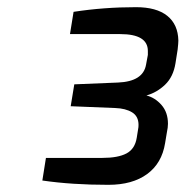

<svg xmlns="http://www.w3.org/2000/svg" viewBox="-20 -866 517 535"><path d="M98 -363 108 -426H265Q309 -426 332.5 -438.5Q356 -451 361 -482L365 -507Q366 -511 366 -518Q366 -542 348 -553Q330 -564 301 -565L177 -570L187 -631L309 -636Q379 -639 387 -686L392 -713V-724Q392 -771 315 -771H175L185 -833Q269 -846 359 -846Q416 -846 446 -822Q476 -798 477 -753Q477 -746 475 -728L469 -690Q463 -652 440 -630Q417 -608 388 -600Q412 -594 430 -573.5Q448 -553 448 -521Q448 -511 445 -497L440 -467Q431 -411 390 -381Q349 -351 282 -351Q180 -351 98 -363Z"/></svg>

Font: Exo Medium
Style: Italic
Weight: 500
Italic angle: -9°
Designer: Natanael Gama
Foundry: Natanael Gama
Version: Version 1.500; ttfautohint (v1.6)